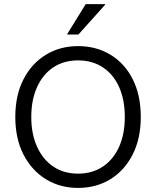

<svg xmlns="http://www.w3.org/2000/svg" viewBox="-20 -911 765 941"><path d="M362.5 10Q274.2 10 204.6 -32.9Q135 -75.8 95 -153.8Q55 -231.7 55 -337.5Q55 -444.2 95 -522.1Q135 -600 204.6 -642.5Q274.2 -685 362.5 -685Q451.7 -685 521.2 -642.9Q590.8 -600.8 630.4 -522.9Q670 -445 670 -337.5Q670 -231.7 630 -153.3Q590 -75 520.8 -32.5Q451.7 10 362.5 10ZM362.5 -60Q432.5 -60 484.2 -94.6Q535.8 -129.2 563.8 -191.7Q591.7 -254.2 591.7 -337.5Q591.7 -421.7 563.8 -484.2Q535.8 -546.7 484.2 -580.8Q432.5 -615 362.5 -615Q292.5 -615 241.2 -580.8Q190 -546.7 161.7 -484.2Q133.3 -421.7 133.3 -337.5Q133.3 -254.2 161.7 -191.7Q190 -129.2 241.2 -94.6Q292.5 -60 362.5 -60ZM310 -741.7V-745L400 -890.8H495V-887.5L364.2 -741.7Z"/></svg>

Font: Funnel Sans Light Light
Style: Regular
Weight: 300
Version: Version 1.000